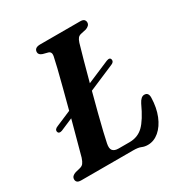

<svg xmlns="http://www.w3.org/2000/svg" viewBox="-166 -829 930 972"><g transform="rotate(-30 299.0 -343.0)"><path d="M55.5 -275Q52.5 -290 74 -298L162 -335.5Q177.5 -394 192.2 -450.5Q207 -507 217.8 -551Q228.5 -595 232.5 -615.5Q236.5 -638.5 218.5 -644L189.5 -651.5Q168.5 -658.5 168.5 -674Q168.5 -700 203.5 -700H436Q453 -700 459.2 -693.5Q465.5 -687 465.5 -677.5Q465.5 -667 458.2 -660.2Q451 -653.5 441 -650L409.5 -643Q398 -640.5 391.2 -632.8Q384.5 -625 379 -608Q369.5 -575.5 354.2 -520.8Q339 -466 322.5 -404L454 -460Q475.5 -468 478.5 -452.5Q481.5 -436.5 460 -429L312.5 -366Q297 -308.5 283 -253.8Q269 -199 259 -157.5Q249 -116 245.5 -97Q239.5 -68.5 249.8 -56.8Q260 -45 283.5 -45H347.5Q395.5 -45 428 -76.2Q460.5 -107.5 496.5 -185.5Q512 -216 531.5 -216Q556 -216 555.5 -185.5Q554 -127.5 535.8 -82.5Q517.5 -37.5 487.5 -12Q457.5 13.5 421.5 13.5Q403 13.5 387.5 6.8Q372 0 343 0H40Q22.5 0 16 -6.5Q9.5 -13 10 -23Q10.5 -42 36 -50L62.5 -56.5Q77 -60 84.2 -69.2Q91.5 -78.5 98 -98Q105 -124 119.8 -178.5Q134.5 -233 152 -297.5L79.5 -266.5Q59 -259.5 55.5 -275Z"/></g></svg>

Font: Fraunces 9pt S000 SemiBold
Style: Italic
Weight: 600
Italic angle: -16°
Version: Version 1.000; ttfautohint (v1.8.3)